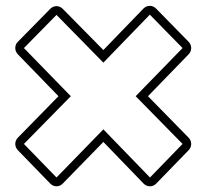

<svg xmlns="http://www.w3.org/2000/svg" viewBox="-20 -653 714 662"><path d="M490.2 -321.3 630.9 -177.7Q639.2 -168.5 639.2 -156.7Q639.2 -145 630.9 -135.7L518.6 -20Q509.3 -10.7 497.1 -10.7Q484.4 -10.7 475.1 -20L336.4 -163.6L196.3 -20Q187 -10.7 174.8 -10.7Q162.6 -10.7 153.3 -20L41 -135.7Q32.7 -145 32.7 -156.7Q32.7 -168.5 41 -177.7L181.6 -321.3L41 -466.3Q32.7 -475.6 32.7 -487.3Q32.7 -500 41 -508.3L153.3 -622.6Q162.6 -631.8 174.8 -631.8Q187 -631.8 196.3 -622.6L336.4 -480.5L474.6 -623.5Q483.9 -632.8 496.6 -632.8Q508.8 -632.8 518.1 -623.5L630.9 -508.3Q639.2 -499 639.2 -487.3Q639.2 -475.6 630.9 -466.3ZM609.4 -487.3 496.6 -602.5 336.4 -437 174.8 -601.6 62.5 -487.3 224.1 -321.3 62.5 -156.7 174.8 -41 336.4 -207 497.1 -41 609.4 -156.7 447.8 -321.3Z"/></svg>

Font: Akaash Gobhi Outlined
Style: Regular
Weight: 400
Designer: Kulbir Singh Thind, MD
Foundry: Punjab Online
Version: Version 1.200